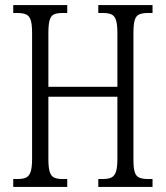

<svg xmlns="http://www.w3.org/2000/svg" viewBox="-20 -734 650 754"><path d="M32 0V-31H50Q71 -31 83 -37Q95 -43 100.5 -60Q106 -77 106 -110V-605Q106 -639 100.5 -655.5Q95 -672 82 -677.5Q69 -683 48 -683H32V-714H244V-683H225Q204 -683 192 -677.5Q180 -672 175 -655Q170 -638 170 -605V-393H441V-604Q441 -638 435.5 -655Q430 -672 417.5 -677.5Q405 -683 384 -683H366V-714H579V-683H560Q540 -683 527 -677.5Q514 -672 509 -655Q504 -638 504 -604V-108Q504 -75 509 -58.5Q514 -42 527 -36.5Q540 -31 560 -31H579V0H366V-31H384Q405 -31 417.5 -37Q430 -43 435.5 -60Q441 -77 441 -110V-354H170V-110Q170 -77 175 -60Q180 -43 192 -37Q204 -31 225 -31H244V0Z"/></svg>

Font: Noto Serif Khmer ExtraCondensed Light
Style: Regular
Weight: 300
Width: 2
Designer: Danh Hong and the Monotype Design Team
Foundry: Monotype Imaging Inc.
Version: Version 2.004